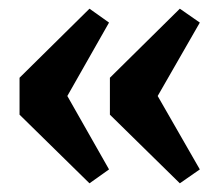

<svg xmlns="http://www.w3.org/2000/svg" viewBox="-20 -471 505 442"><path d="M394 -49 233 -207V-292L394 -451L440 -419L343 -250L440 -81ZM186 -49 25 -207V-292L186 -451L231 -419L135 -250L231 -81Z"/></svg>

Font: Changa Medium
Style: Regular
Weight: 500
Designer: Eduardo Rodriguez Tunni
Foundry: Eduardo Rodriguez Tunni
Version: Version 3.003